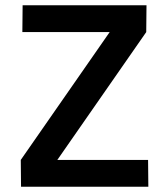

<svg xmlns="http://www.w3.org/2000/svg" viewBox="-20 -710 610 730"><path d="M198 -102H543L544 0H60L59 -102L397 -588H65L66 -690H537L536 -588Z"/></svg>

Font: Taylor Sans Upright Semi Bold
Style: Regular
Weight: 600
Italic angle: -8°
Designer: Natanael Gama
Version: Version 1.001 September 8, 2015